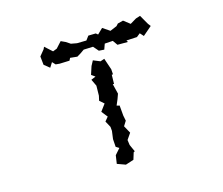

<svg xmlns="http://www.w3.org/2000/svg" viewBox="-106 -872 1212 1043"><g transform="rotate(-15 500.0 -350.5)"><path d="M209 -691 182 -658 187 -610 218 -585 235 -612 251 -595 273 -593 329 -595 336 -609 376 -605 396 -617 419 -633 472 -635 497 -606 527 -604 538 -635 584 -638 603 -611H662L656 -621L716 -624L736 -640L754 -620L804 -663L793 -677L762 -731L737 -723L702 -702L666 -730L635 -722L624 -710L586 -694L546 -721L516 -692L505 -701L463 -700L446 -677L393 -676L360 -682L336 -698L310 -710L279 -676L256 -667L215 -704ZM417 -464 435 -426 434 -370 428 -343 453 -321 424 -282 442 -259 451 -248 432 -225 451 -190 453 -167 447 -122 450 -78 468 -67 439 -34 432 13 479 30 525 15 537 -24 544 -28 526 -68 522 -97 546 -132 523 -174 540 -201 534 -231 529 -289 513 -293 527 -326 537 -354 523 -411 530 -410 531 -462H538L536 -491L514 -556L491 -548L452 -564L437 -536L422 -490L443 -475Z"/></g></svg>

Font: チョークS
Style: Regular
Weight: 400
Designer: [Stick] Fontworks Inc.
Foundry: [Stick] Fontworks Inc.
Version: Version 1.200;FEAKit 1.0